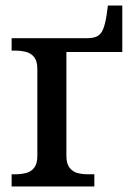

<svg xmlns="http://www.w3.org/2000/svg" viewBox="-20 -674 488 694"><path d="M22 0V-44H35Q55 -44 73.5 -48.5Q92 -53 103.5 -67.5Q115 -82 115 -111V-424Q115 -453 103.5 -467.5Q92 -482 73.5 -486.5Q55 -491 35 -491H22V-536H295Q318 -536 331.5 -543Q345 -550 352.5 -568Q360 -586 365 -617L370 -654H422V-486H220V-111Q220 -82 231.5 -67.5Q243 -53 260.5 -48.5Q278 -44 299 -44H321V0Z"/></svg>

Font: ET Text
Style: Regular
Weight: 470
Designer: Monotype Design Team
Foundry: Monotype Imaging Inc.
Version: Version 2.009